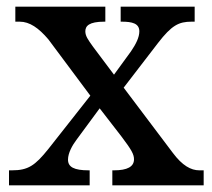

<svg xmlns="http://www.w3.org/2000/svg" viewBox="-20 -556 637 576"><path d="M7 0H249V-45H246C202 -45 184 -55 184 -77C184 -97 197 -120 209 -136L279 -231L344 -147C375 -106 382 -93 382 -78C382 -56 362 -45 322 -45H317V0H591V-45H578C553 -45 527 -59 498 -98L351 -293L454 -427C495 -480 516 -491 555 -491H564V-536H342V-491H345C376 -491 398 -486 398 -462C398 -444 388 -424 373 -402L322 -332L259 -416C244 -437 236 -448 236 -462C236 -478 247 -491 293 -491H296V-536H26V-491H39C69 -491 96 -472 125 -438L251 -269L125 -109C85 -59 64 -45 16 -45H7Z"/></svg>

Font: Noto Serif Yezidi Medium
Style: Regular
Weight: 500
Designer: Dalton Maag Ltd
Foundry: Dalton Maag Ltd
Version: Version 1.001